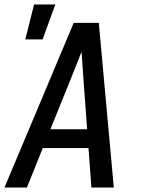

<svg xmlns="http://www.w3.org/2000/svg" viewBox="-20 -837 640 857"><path d="M0 0 309 -735H421L488 0H388L375 -176H171L100 0ZM205 -260H369L352 -490Q350 -519 348 -548Q346 -577 344 -606Q332 -577 321 -548Q310 -519 298 -490ZM93 -661 132 -817H227L170 -661Z"/></svg>

Font: Iosevka Medium Extended
Style: Italic
Weight: 500
Width: 7
Italic angle: -9°
Monospace: yes
Designer: Belleve Invis
Foundry: Belleve Invis
Version: Version 32.5.0; ttfautohint (v1.8.4)